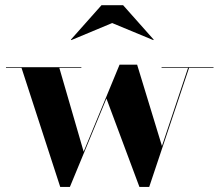

<svg xmlns="http://www.w3.org/2000/svg" viewBox="-20 -724 867 754"><path d="M818.5 -460V-457.5H722.5L566 10H527.5L398 -337L254.5 10H216.5L64.5 -457.5H3.5V-460H299.5V-457.5H213L308.5 -128.5L449.5 -470H518.5L616 -150.5L718.5 -457.5H614.5V-460ZM260 -566.5 258.5 -568.5 378.5 -703.5H463.5L583.5 -568.5L582 -566.5L420.5 -633.5Z"/></svg>

Font: Bodoni Moda 72pt
Style: Bold
Weight: 700
Designer: Owen Earl
Foundry: indestructible type
Version: Version 2.004